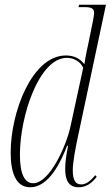

<svg xmlns="http://www.w3.org/2000/svg" viewBox="-20 -780 467 810"><path d="M107 10C157 10 212 -32 263 -165H267C260 -127 255 -97 255 -68C255 -16 272 10 312 10C344 10 368 -8 388 -34L382 -41C362 -17 344 -2 323 -2C300 -2 287 -17 287 -62C287 -97 299 -157 308 -200L427 -760H314L311 -750H338C370 -750 377 -741 377 -725C377 -719 375 -709 373 -696L352 -593C348 -575 340 -538 336 -509C318 -532 294 -546 258 -546C115 -546 25 -307 25 -136C25 -54 46 10 107 10ZM120 -7C86 -7 64 -42 64 -127C64 -291 145 -536 262 -536C290 -536 319 -521 331 -494L277 -245C259 -163 189 -7 120 -7Z"/></svg>

Font: Noto Serif Display ExtraCondensed ExtraLight
Style: Italic
Weight: 200
Width: 2
Italic angle: -12°
Designer: Monotype Design Team
Foundry: Monotype Imaging Inc.
Version: Version 2.009